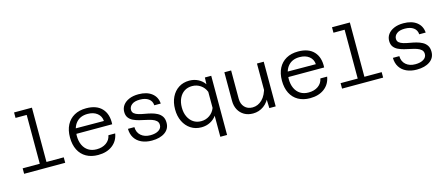

<svg xmlns="http://www.w3.org/2000/svg" viewBox="-54 -1415 5308 2275"><g transform="rotate(-15 2600.0 -277.5)"><path d="M284 0V-733H366V0ZM74 0V-67H578V0ZM147 -666V-733H325V-666Z M981 12Q897 12 836 -22.5Q775 -57 742.5 -121.5Q710 -186 710 -275Q710 -364 743 -427.5Q776 -491 837 -525.5Q898 -560 983 -560Q1111 -560 1176 -490Q1241 -420 1234 -297H776V-362L1149 -360Q1145 -420 1100 -455.5Q1055 -491 983 -491Q893 -491 843 -433.5Q793 -376 793 -273Q793 -208 815.5 -159.5Q838 -111 880 -84.5Q922 -58 981 -58Q1051 -58 1098.5 -91.5Q1146 -125 1157 -183H1240Q1225 -92 1156 -40Q1087 12 981 12Z M1640 12Q1568 12 1514 -13Q1460 -38 1430.5 -84.5Q1401 -131 1400 -196H1479Q1480 -130 1524 -92Q1568 -54 1639 -54Q1702 -54 1740 -78Q1778 -102 1778 -143Q1778 -175 1757.5 -194Q1737 -213 1704.5 -224Q1672 -235 1632.5 -243Q1593 -251 1554 -261Q1515 -271 1482.5 -286.5Q1450 -302 1429.5 -329.5Q1409 -357 1409 -401Q1409 -447 1435 -482.5Q1461 -518 1509.5 -539Q1558 -560 1625 -560Q1727 -560 1787.5 -513Q1848 -466 1853 -385H1774Q1771 -437 1731.5 -465.5Q1692 -494 1625 -494Q1560 -494 1526.5 -468Q1493 -442 1493 -404Q1493 -375 1513 -358.5Q1533 -342 1566 -332.5Q1599 -323 1638.5 -316.5Q1678 -310 1717 -300Q1756 -290 1788.5 -272.5Q1821 -255 1841 -225.5Q1861 -196 1861 -148Q1861 -73 1800.5 -30.5Q1740 12 1640 12Z M2248 -560Q2308 -560 2357 -534.5Q2406 -509 2435 -466L2438 -548H2516V178H2433V-80Q2404 -38 2355.5 -13Q2307 12 2248 12Q2174 12 2118 -24.5Q2062 -61 2030.5 -125.5Q1999 -190 1999 -274Q1999 -359 2030.5 -423.5Q2062 -488 2118 -524Q2174 -560 2248 -560ZM2264 -59Q2321 -59 2366.5 -90.5Q2412 -122 2433 -176V-373Q2412 -427 2366.5 -458Q2321 -489 2264 -489Q2209 -489 2168.5 -462.5Q2128 -436 2105 -387.5Q2082 -339 2082 -274Q2082 -210 2105 -161.5Q2128 -113 2168.5 -86Q2209 -59 2264 -59Z M2760 -548V-200Q2760 -137 2796.5 -98Q2833 -59 2893 -59Q2960 -59 3012 -109.5Q3064 -160 3088 -263L3103 -156Q3073 -74 3013.5 -31Q2954 12 2881 12Q2819 12 2773.5 -14.5Q2728 -41 2702.5 -88Q2677 -135 2677 -198V-548ZM3160 -548V0H3082L3077 -132V-548Z M3581 12Q3497 12 3436 -22.5Q3375 -57 3342.5 -121.5Q3310 -186 3310 -275Q3310 -364 3343 -427.5Q3376 -491 3437 -525.5Q3498 -560 3583 -560Q3711 -560 3776 -490Q3841 -420 3834 -297H3376V-362L3749 -360Q3745 -420 3700 -455.5Q3655 -491 3583 -491Q3493 -491 3443 -433.5Q3393 -376 3393 -273Q3393 -208 3415.5 -159.5Q3438 -111 3480 -84.5Q3522 -58 3581 -58Q3651 -58 3698.5 -91.5Q3746 -125 3757 -183H3840Q3825 -92 3756 -40Q3687 12 3581 12Z M4184 0V-733H4266V0ZM3974 0V-67H4478V0ZM4047 -666V-733H4225V-666Z M4890 12Q4818 12 4764 -13Q4710 -38 4680.5 -84.5Q4651 -131 4650 -196H4729Q4730 -130 4774 -92Q4818 -54 4889 -54Q4952 -54 4990 -78Q5028 -102 5028 -143Q5028 -175 5007.5 -194Q4987 -213 4954.5 -224Q4922 -235 4882.5 -243Q4843 -251 4804 -261Q4765 -271 4732.5 -286.5Q4700 -302 4679.5 -329.5Q4659 -357 4659 -401Q4659 -447 4685 -482.5Q4711 -518 4759.5 -539Q4808 -560 4875 -560Q4977 -560 5037.5 -513Q5098 -466 5103 -385H5024Q5021 -437 4981.5 -465.5Q4942 -494 4875 -494Q4810 -494 4776.5 -468Q4743 -442 4743 -404Q4743 -375 4763 -358.5Q4783 -342 4816 -332.5Q4849 -323 4888.5 -316.5Q4928 -310 4967 -300Q5006 -290 5038.5 -272.5Q5071 -255 5091 -225.5Q5111 -196 5111 -148Q5111 -73 5050.5 -30.5Q4990 12 4890 12Z"/></g></svg>

Font: Azeret Mono Light
Style: Regular
Weight: 300
Designer: Martin Vácha
Foundry: Displaay
Version: Version 1.002